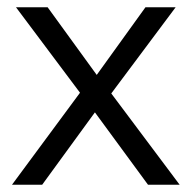

<svg xmlns="http://www.w3.org/2000/svg" viewBox="-20 -508 527 528"><path d="M13 0 200 -253 24 -488H111L246 -302L380 -488H463L286 -251L474 0H387L241 -199L96 0Z"/></svg>

Font: Red Hat Text VF
Style: Regular
Weight: 300
Designer: Pentagram, MCKL
Foundry: Pentagram, MCKL
Version: Version 1.023